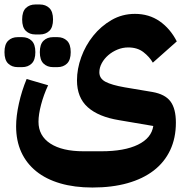

<svg xmlns="http://www.w3.org/2000/svg" viewBox="-37 -598 840 858"><path d="M376 240Q296 240 232.5 221.5Q169 203 125 167.5Q81 132 58 81.5Q35 31 35 -34Q35 -79 47.5 -135.5Q60 -192 82 -245L178 -217Q158 -174 146.5 -130Q135 -86 135 -54Q135 9 188 43.5Q241 78 336 78H416Q519 78 579.5 48.5Q640 19 648 -35L495 -61Q403 -76 355 -119Q307 -162 307 -239Q307 -290 326 -342.5Q345 -395 379.5 -438Q414 -481 461.5 -508.5Q509 -536 566 -536Q629 -536 676.5 -503Q724 -470 753 -413L646 -318Q631 -344 604 -365Q577 -386 536 -386Q511 -386 488 -376.5Q465 -367 447 -351.5Q429 -336 418 -316Q407 -296 407 -275Q407 -247 434.5 -232.5Q462 -218 519 -208L644 -187Q701 -177 725 -144.5Q749 -112 749 -50Q749 19 723.5 73Q698 127 650 164Q602 201 533 220.5Q464 240 376 240ZM200 -298Q174 -298 157.5 -314Q141 -330 141 -365Q141 -400 157.5 -416Q174 -432 200 -432H220Q246 -432 262.5 -416Q279 -400 279 -365Q279 -330 262.5 -314Q246 -298 220 -298ZM42 -298Q16 -298 -0.5 -314Q-17 -330 -17 -365Q-17 -400 -0.5 -416Q16 -432 42 -432H62Q88 -432 104.5 -416Q121 -400 121 -365Q121 -330 104.5 -314Q88 -298 62 -298ZM121 -444Q95 -444 78.5 -460Q62 -476 62 -511Q62 -546 78.5 -562Q95 -578 121 -578H141Q167 -578 183.5 -562Q200 -546 200 -511Q200 -476 183.5 -460Q167 -444 141 -444Z"/></svg>

Font: IBM Plex Arabic
Style: Bold
Weight: 700
Designer: Mike Abbink, Paul van der Laan, Pieter van Rosmalen, Wael Morcos, Khajak Apelian
Foundry: Bold Monday
Version: Version 1.0